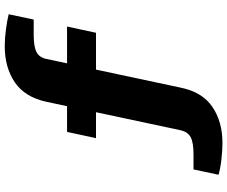

<svg xmlns="http://www.w3.org/2000/svg" viewBox="-96 -680 980 829"><g transform="rotate(-90 394.5 -266.0)"><path d="M191 204Q159 204 120 199.5Q81 195 54 187L77 79H142Q194 79 216.5 66.5Q239 54 246 24L324 -342H212L239 -467H350L369 -556Q389 -649 453 -692.5Q517 -736 609 -736Q642 -736 680.5 -731Q719 -726 747 -719L724 -611H658Q606 -611 583 -598.5Q560 -586 554 -556L535 -467H694L667 -342H508L430 24Q411 117 347 160.5Q283 204 191 204Z"/></g></svg>

Font: Archivo Expanded ExtraBold
Style: Regular
Weight: 800
Width: 7
Designer: Hector Gatti
Foundry: Omnibus-Type
Version: Version 2.001; ttfautohint (v1.8.3)